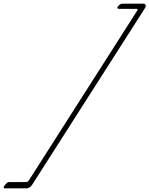

<svg xmlns="http://www.w3.org/2000/svg" viewBox="-184 -846 811 1042"><path d="M-40 176H-159Q-164 176 -164 172Q-164 165 -153.5 153.5Q-143 142 -136 142H-43Q-39 142 -35 140Q-31 138 -30 136L-28 134L561 -789Q563 -792 563 -794Q563 -798 557 -798H463Q453 -798 453 -804Q453 -810 462 -818Q471 -826 480 -826H594Q607 -826 607 -814Q607 -810 604 -804L-11 159Q-23 176 -40 176Z"/></svg>

Font: Herr Von Muellerhoff
Style: Regular
Weight: 400
Designer: Alejandro Paul
Foundry: Alejandro Paul
Version: Version 1.000